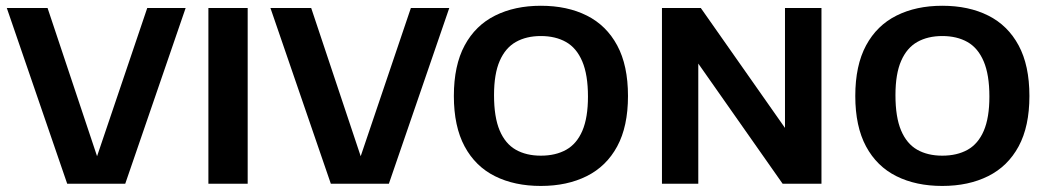

<svg xmlns="http://www.w3.org/2000/svg" viewBox="-20 -622 3546 650"><path d="M207.5 0 3 -595H141L323 -50H294L478.5 -595H608.5L404 0Z M685.5 0V-595H818.5V0Z M1100 0 895.5 -595H1033.5L1215.5 -50H1186.5L1371 -595H1501L1296.5 0Z M1811 7.5Q1722 7.5 1655.8 -25.5Q1589.5 -58.5 1553 -126.2Q1516.5 -194 1516.5 -297Q1516.5 -400.5 1553 -468.2Q1589.5 -536 1656 -569.2Q1722.5 -602.5 1811 -602.5Q1900.5 -602.5 1966.8 -569.2Q2033 -536 2069.5 -468.2Q2106 -400.5 2106 -297Q2106 -194 2069.5 -126.5Q2033 -59 1966.5 -25.8Q1900 7.5 1811 7.5ZM1811 -95Q1861 -95 1896.8 -115Q1932.5 -135 1951.5 -179.2Q1970.5 -223.5 1970.5 -295Q1970.5 -369 1951.2 -414.2Q1932 -459.5 1896.2 -479.8Q1860.5 -500 1811 -500Q1762 -500 1726.5 -480Q1691 -460 1671.8 -416Q1652.5 -372 1652.5 -300Q1652.5 -225.5 1671.5 -180.5Q1690.5 -135.5 1726 -115.2Q1761.5 -95 1811 -95Z M2221 0V-595H2352.5L2658.5 -159H2637.5V-595H2761V0H2629.5L2323.5 -436H2344V0Z M3170 7.5Q3081 7.5 3014.8 -25.5Q2948.5 -58.5 2912 -126.2Q2875.5 -194 2875.5 -297Q2875.5 -400.5 2912 -468.2Q2948.5 -536 3015 -569.2Q3081.5 -602.5 3170 -602.5Q3259.5 -602.5 3325.8 -569.2Q3392 -536 3428.5 -468.2Q3465 -400.5 3465 -297Q3465 -194 3428.5 -126.5Q3392 -59 3325.5 -25.8Q3259 7.5 3170 7.5ZM3170 -95Q3220 -95 3255.8 -115Q3291.5 -135 3310.5 -179.2Q3329.5 -223.5 3329.5 -295Q3329.5 -369 3310.2 -414.2Q3291 -459.5 3255.2 -479.8Q3219.5 -500 3170 -500Q3121 -500 3085.5 -480Q3050 -460 3030.8 -416Q3011.5 -372 3011.5 -300Q3011.5 -225.5 3030.5 -180.5Q3049.5 -135.5 3085 -115.2Q3120.5 -95 3170 -95Z"/></svg>

Font: Encode Sans SC Condensed Thin SemiBold
Style: Regular
Weight: 600
Version: Version 3.002